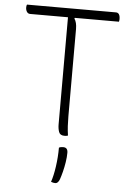

<svg xmlns="http://www.w3.org/2000/svg" viewBox="-63 -746 726 1062"><g transform="rotate(5 300.0 -215.0)"><path d="M332 2Q323 5 313 5Q288 5 281.5 -13.5Q275 -32 275 -55V-650H65Q53 -650 46.5 -660Q40 -670 40 -684Q40 -694 43 -700H537Q560 -700 560 -664Q560 -658 558 -650H313L311 -646Q325 -626 325 -589V-105Q325 -77 326.5 -50.5Q328 -24 332 2ZM288 73Q296 68 312 68Q337 68 337 97Q337 121 332.5 149.5Q328 178 321.5 203.5Q315 229 309 246Q300 270 285 270Q274 270 261 265Q273 230 280.5 177.5Q288 125 288 73Z"/></g></svg>

Font: Recursive Mn Csl St Lt
Style: Regular
Weight: 300
Monospace: yes
Version: Version 1.079;hotconv 1.0.112;makeotfexe 2.5.65598; ttfautoh